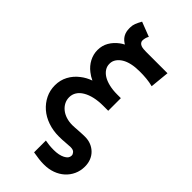

<svg xmlns="http://www.w3.org/2000/svg" viewBox="-312 -896 1150 1150"><g transform="rotate(45 263.0 -320.5)"><path d="M334 190Q330 190 325 190Q310 190 288.5 187.5Q267 185 239 180V80Q253 83 272 85Q291 87 312 87Q356 87 384 72.5Q412 58 412 36Q412 36 412 35Q412 34 412 33Q412 24 403 13.5Q394 3 371 3Q357 3 331.5 5.5Q306 8 277 8Q227 8 184 -7Q141 -22 110 -49Q79 -76 61 -112.5Q43 -149 43 -192Q43 -236 62.5 -272.5Q82 -309 116 -335Q145 -358 182 -371Q158 -382 138 -398Q108 -421 91 -453.5Q74 -486 74 -522Q74 -560 92 -591Q110 -622 141 -645Q153 -654 167 -661Q163 -664 158 -667Q117 -695 117 -748Q117 -750 117 -751Q117 -754 117 -756Q117 -774 123.5 -791Q130 -808 143 -831L236 -795Q230 -786 227 -774Q224 -762 224 -753Q224 -743 230 -736Q236 -729 245 -725.5Q254 -722 265.5 -721Q277 -720 288 -720H469L457 -598Q430 -605 403 -607.5Q376 -610 355 -610Q348 -610 341 -610Q306 -610 277 -603.5Q248 -597 227.5 -584.5Q207 -572 195 -554.5Q183 -537 183 -516Q183 -514 183 -513Q183 -493 194 -475.5Q205 -458 225.5 -445Q246 -432 277 -424.5Q308 -417 345 -417H377V-310H335Q294 -310 261 -302.5Q228 -295 203.5 -280.5Q179 -266 166.5 -246Q154 -226 154 -202Q154 -180 163.5 -161Q173 -142 190.5 -127.5Q208 -113 232.5 -105Q257 -97 286 -97Q296 -97 310 -98Q324 -99 339 -100Q354 -101 367.5 -101.5Q381 -102 389 -102Q417 -102 440 -92.5Q463 -83 480 -66Q497 -49 506 -26Q515 -3 515 25Q515 61 501 91.5Q487 122 462.5 144Q438 166 405 178Q372 190 334 190Z"/></g></svg>

Font: Rising Sun SemiBold
Style: Regular
Weight: 600
Designer: Matt McInerney, Pablo Impallari, Rodrigo Fuenzalida (Raleway font), Stephen Hutchings (Greek), Cristiano Sobral (main ch
Foundry: The Rising Sun Project Authors
Version: Version 4.327; ttfautohint (v1.8.4.7-5d5b-dirty)